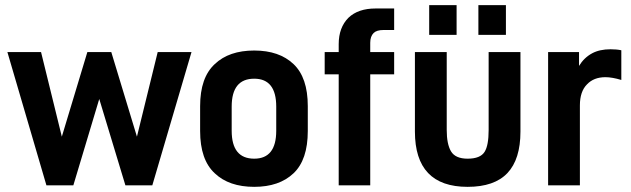

<svg xmlns="http://www.w3.org/2000/svg" viewBox="-20 -723 2462 749"><path d="M140.1 -520 221.2 -189.9 320.8 -520H414.1L514.2 -189.9L595.2 -520H727.1L574.2 0H469.2L367.2 -336.9L266.1 0H161.1L8.8 -520Z M817.9 -46.9Q760.7 -99.6 760.7 -211.9V-309.1Q760.7 -420.4 817.9 -473.1Q873.5 -525.9 971.7 -525.9Q1069.3 -525.9 1125 -473.1Q1180.7 -420.4 1180.7 -309.1V-211.9Q1180.7 -99.6 1125 -46.9Q1069.3 5.9 971.7 5.9Q873.5 5.9 817.9 -46.9ZM1057.6 -307.1Q1057.6 -416 971.7 -416Q883.8 -416 883.8 -307.1V-212.9Q883.8 -104 971.7 -104Q1057.6 -104 1057.6 -212.9Z M1437.5 -594.2Q1424.3 -581.1 1424.3 -556.2V-520H1517.6V-433.1H1424.3V0H1301.3V-433.1H1246.6V-520H1301.3V-550.8Q1301.3 -615.7 1339.4 -653.8Q1377 -689.9 1445.3 -689.9H1517.6V-606H1476.6Q1449.2 -606 1437.5 -594.2Z M1761.2 -703.1V-586.9H1654.3V-703.1ZM1953.6 -703.1V-586.9H1846.2V-703.1ZM1598.6 -520H1722.7V-215.8Q1722.7 -161.1 1739.3 -132.8Q1756.3 -104 1804.2 -104Q1854 -104 1870.6 -130.9Q1886.2 -155.8 1886.2 -215.8V-520H2010.3V-210Q2010.3 -101.6 1959.5 -47.9Q1908.7 5.9 1804.2 5.9Q1598.6 5.9 1598.6 -210Z M2238.8 -520V-465.8Q2258.3 -498 2290 -515.1Q2319.3 -530.8 2361.8 -530.8Q2386.2 -530.8 2403.8 -526.9V-411.1Q2367.7 -421.9 2341.8 -421.9Q2296.4 -421.9 2270 -394Q2242.2 -366.2 2242.2 -312V0H2118.2V-520Z"/></svg>

Font: D-DIN-PRO
Style: Bold
Weight: 700
Designer: Charles Nix
Foundry: Datto Inc.
Version: Version 1.000;hotconv 1.0.109;makeotfexe 2.5.65596